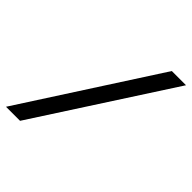

<svg xmlns="http://www.w3.org/2000/svg" viewBox="-203 -747 908 908"><g transform="rotate(45 251.0 -293.0)"><path d="M-14 44 421 -630H516L80 44Z"/></g></svg>

Font: Alumni Sans ExtraBold
Style: Italic
Weight: 800
Italic angle: -8°
Designer: Robert E. Leuschke
Foundry: Robert E. Leuschke
Version: Version 1.016